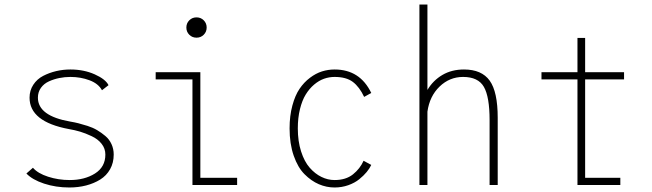

<svg xmlns="http://www.w3.org/2000/svg" viewBox="-20 -820 2890 851"><path d="M287.5 11Q227.5 11 175.2 -6.2Q123 -23.5 97 -51L126 -76.5Q147.5 -51.5 193 -36.8Q238.5 -22 289 -22Q355 -22 401 -51Q447 -80 447 -135Q447 -161.5 430.5 -182.5Q414 -203.5 386.2 -216.5Q358.5 -229.5 335 -236.5Q311.5 -243.5 285 -248Q111 -280.5 111 -387Q111 -419 127.5 -444.2Q144 -469.5 171 -483.5Q198 -497.5 228.8 -504.8Q259.5 -512 292 -512Q351.5 -512 399.8 -490.5Q448 -469 461 -442.5L432 -420Q416 -449.5 376.8 -464.2Q337.5 -479 292 -479Q267 -479 243.2 -474.2Q219.5 -469.5 197.2 -459.5Q175 -449.5 161.5 -430.8Q148 -412 148 -387Q148 -306 292 -281Q310 -278 327 -273.8Q344 -269.5 367.8 -262Q391.5 -254.5 410.5 -243.2Q429.5 -232 447 -217.2Q464.5 -202.5 474.2 -181.2Q484 -160 484 -135Q484 -98.5 468 -70Q452 -41.5 424.2 -24.2Q396.5 -7 361.8 2Q327 11 287.5 11Z M883 -666Q870 -653 851 -653Q832 -653 819 -666Q806 -679 806 -698Q806 -717 819 -730Q832 -743 851 -743Q870 -743 883 -730Q896 -717 896 -698Q896 -679 883 -666ZM868 -32H1031V0H833V-468H670V-500H868Z M1625.5 -89Q1618.5 -73.5 1605.2 -57.5Q1592 -41.5 1572.2 -25.5Q1552.5 -9.5 1523.8 0.8Q1495 11 1463 11Q1427 11 1393.2 -3.5Q1359.5 -18 1329.8 -47.8Q1300 -77.5 1281.8 -130Q1263.5 -182.5 1263.5 -251Q1263.5 -306.5 1275.8 -352Q1288 -397.5 1307.8 -426.5Q1327.5 -455.5 1353.8 -475.2Q1380 -495 1407.2 -503.5Q1434.5 -512 1463 -512Q1575.5 -512 1625.5 -408L1594 -390.5Q1573 -435 1543.8 -457Q1514.5 -479 1463 -479Q1439 -479 1416.2 -471Q1393.5 -463 1372.2 -445Q1351 -427 1335 -401Q1319 -375 1309.5 -336.2Q1300 -297.5 1300 -251Q1300 -194 1314.5 -148.8Q1329 -103.5 1352.8 -76.5Q1376.5 -49.5 1404.8 -35.8Q1433 -22 1463 -22Q1513 -22 1544.5 -47.2Q1576 -72.5 1591.5 -107.5Z M1839 0V-800H1874.5V-421.5Q1899.5 -463.5 1940.8 -487.8Q1982 -512 2036.5 -512Q2115 -512 2150.5 -462.5Q2186 -413 2186 -298V0H2150V-288Q2150 -390.5 2124.8 -434.8Q2099.5 -479 2032.5 -479Q1972.5 -479 1928.2 -436.2Q1884 -393.5 1874.5 -325V0Z M2573.5 -32H2729.5V0H2539.5V-468H2380V-500H2539.5V-652H2573.5V-500H2746V-468H2573.5Z"/></svg>

Font: League Mono Narrow Thin
Style: Regular
Weight: 100
Width: 3
Designer: Tyler Finck
Foundry: The League of Moveable Type / Tyler Finck
Version: Version 2.210